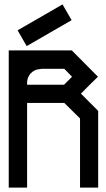

<svg xmlns="http://www.w3.org/2000/svg" viewBox="-20 -848 480 868"><path d="M270.5 -537.1H169.9Q168 -537.1 150.4 -534.2Q133.8 -531.2 119.1 -516.6Q111.3 -508.8 106.4 -496.1Q101.6 -483.4 102.5 -464.8H269.5L288.1 -483.4L305.7 -501Q293.9 -513.7 270.5 -537.1ZM423.8 0H341.8V-312.5Q317.4 -335.9 270.5 -382.8H102.5V0H19.5V-620.1H303.7V-619.1L304.7 -620.1Q343.8 -580.1 422.9 -501L393.6 -472.7L364.3 -443.4Q358.4 -436.5 345.7 -424.8L384.8 -385.7L423.8 -346.7ZM59.6 -710.9Q127 -750 262.7 -828.1Q276.4 -803.7 303.7 -756.8Q236.3 -717.8 100.6 -639.6Q86.9 -664.1 59.6 -710.9Z"/></svg>

Font: mr_KirucoupageG
Style: Regular
Weight: 400
Designer: Jan Henkel
Version: Version 1.00 May 25, 2020, initial release